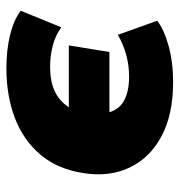

<svg xmlns="http://www.w3.org/2000/svg" viewBox="0 -562 574 615"><g transform="rotate(-90 287.5 -255.0)"><path d="M332 12Q227 12 157.5 -25.5Q88 -63 57.5 -128Q27 -193 40 -275Q53 -359 99.5 -413.5Q146 -468 217 -495Q288 -522 376 -522Q435 -522 483.5 -510Q532 -498 560 -476L507 -346Q483 -364 450 -373Q417 -382 380 -382Q335 -382 303 -367.5Q271 -353 251 -322H449L428 -192H235Q245 -159 274.5 -144Q304 -129 349 -129Q420 -129 483 -165L528 -39Q500 -17 447.5 -2.5Q395 12 332 12Z"/></g></svg>

Font: Winston Black
Style: Italic
Weight: 900
Italic angle: -9°
Designer: Original fonts by Vernon Adams / Changes by Cristiano Sobral
Foundry: VOriginal fonts by Vernon Adams / Changes by Cristiano Sobral
Version: Version 2.503;July 17, 2020;FontCreator 13.0.0.2655 64-bit